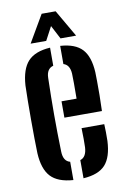

<svg xmlns="http://www.w3.org/2000/svg" viewBox="-87 -819 575 879"><g transform="rotate(-10 200.0 -379.5)"><path d="M40.5 -141.5Q39.5 -170 39 -211.2Q38.5 -252.5 38.5 -298Q38.5 -343.5 39 -385.2Q39.5 -427 40.5 -457Q45.5 -532 78.2 -567.5Q111 -603 181.5 -607.5V-523.5Q150 -515 149 -473Q146.5 -383.5 146.5 -301.2Q146.5 -219 149 -130.5Q150 -85 181.5 -77V8Q110 3 77.2 -32.2Q44.5 -67.5 40.5 -141.5ZM190.5 -280.5V-356.5H260.5Q261 -396.5 260.8 -428.5Q260.5 -460.5 260 -473Q257.5 -514.5 228.5 -523V-607.5Q298 -603 330 -568.5Q362 -534 366 -461Q366.5 -448 366.8 -419.2Q367 -390.5 366.8 -354Q366.5 -317.5 365 -280.5ZM228.5 8V-76.5Q257.5 -85 260 -130.5Q260.5 -146 260.5 -168.8Q260.5 -191.5 259.5 -219.5H365Q366 -205.5 366.2 -182.5Q366.5 -159.5 366 -141.5Q362.5 -66.5 330.8 -31.5Q299 3.5 228.5 8ZM97 -641 170.5 -767H235.5L308.5 -641H236L203 -704L169.5 -641Z"/></g></svg>

Font: Big Shoulders Stencil Display
Style: Bold
Weight: 700
Designer: Patric King
Foundry: XO Type Co
Version: Version 1.000